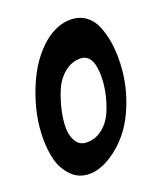

<svg xmlns="http://www.w3.org/2000/svg" viewBox="-111 -640 618 722"><g transform="rotate(-20 198.0 -279.0)"><path d="M125 6Q82 6 53.5 -23.5Q25 -53 15 -92Q5 -131 5 -178Q5 -272 45 -371.5Q85 -471 152 -525Q202 -564 253 -564Q289 -564 314 -546Q339 -528 351.5 -497.5Q364 -467 369.5 -434.5Q375 -402 375 -364Q375 -262 333 -167.5Q291 -73 212 -23Q166 6 125 6ZM156 -109Q192 -109 220 -132Q248 -155 262.5 -190Q277 -225 284 -259.5Q291 -294 291 -324Q291 -414 239 -414Q203 -414 174 -389.5Q145 -365 130 -328Q115 -291 107 -254.5Q99 -218 99 -187Q99 -156 113 -132.5Q127 -109 156 -109Z"/></g></svg>

Font: Bangerz Fix
Style: Regular
Weight: 400
Designer: vernon adams
Foundry: Vernon Adams
Version: Version 2.10;December 28, 2023;FontCreator 13.0.0.2683 64-bi